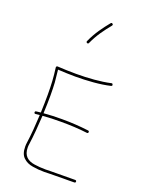

<svg xmlns="http://www.w3.org/2000/svg" viewBox="-182 -1114 920 1192"><g transform="rotate(20 278.0 -518.0)"><path d="M82 -338.4C82.5 -333.5 85.4 -331.1 89.8 -331.1H91.3C100.6 -332 109.4 -333 118.2 -334C114.7 -267.1 109.9 -200.2 102.1 -147C100.6 -138.2 100.1 -128.9 100.1 -119.6C100.1 -86.9 108.4 -62.5 125 -47.4C141.1 -31.7 162.1 -22 187.5 -18.1C212.4 -13.7 238.3 -11.7 265.1 -11.7C277.3 -11.7 316.9 -13.7 387.2 -13.7H425.8C438 -13.7 450.2 -13.7 462.4 -14.2C468.3 -14.2 471.2 -17.1 471.2 -22.5C471.2 -27.8 468.3 -30.8 462.4 -30.8C450.2 -30.3 425.3 -30.3 387.2 -30.3C313.5 -30.3 277.3 -28.8 266.1 -28.8C240.2 -28.8 216.3 -30.8 193.4 -34.2C147.9 -41 116.7 -64.5 116.7 -119.6C116.7 -127.9 117.2 -136.2 118.7 -144C126.5 -198.7 131.8 -267.1 135.7 -335.4C175.3 -338.9 213.9 -339.8 256.3 -339.8C315.4 -339.8 373.5 -337.4 430.7 -330.1H432.1C436.5 -330.1 439.5 -332.5 439.9 -337.4V-338.9C439.9 -343.3 437.5 -346.2 432.6 -346.7C374.5 -354 316.4 -357.4 256.3 -357.4C214.8 -357.4 174.8 -356 136.2 -352.5C138.2 -393.6 139.2 -432.1 139.2 -468.8C139.2 -502.4 138.2 -531.7 136.7 -556.2C134.8 -580.1 131.8 -607.4 128.4 -637.7C166 -635.7 205.1 -633.8 242.7 -633.8C281.2 -633.8 321.3 -635.3 361.8 -638.7C402.3 -642.1 439 -647.5 472.2 -655.3C476.6 -656.2 479 -658.7 479 -662.6C479 -663.6 479 -664.6 478.5 -665.5C477.5 -669.9 475.1 -672.4 471.2 -672.4C470.2 -672.4 469.2 -672.4 468.3 -671.9C436 -664.6 399.9 -659.7 360.4 -656.2C320.3 -652.8 281.2 -651.4 242.7 -651.4C201.7 -651.4 160.2 -652.8 119.1 -655.3H118.2C112.3 -655.3 110.4 -649.4 110.4 -647V-646C114.7 -613.3 117.7 -584.5 119.1 -559.6C120.6 -534.2 121.6 -503.9 121.6 -468.8C121.6 -431.2 120.6 -391.6 119.1 -351.1C109.4 -350.1 99.6 -349.1 89.4 -347.7C84.5 -347.2 82 -344.2 82 -339.8V-338.4ZM348.6 -1021.5C346.7 -1022.9 344.7 -1023.9 343.3 -1023.9C340.8 -1023.9 338.9 -1022.5 336.4 -1020C299.8 -974.6 265.6 -929.7 236.8 -865.7C236.3 -864.3 235.8 -862.8 235.8 -861.3C235.8 -858.4 237.8 -856 241.2 -854.5C242.7 -854 244.1 -853.5 245.6 -853.5C248.5 -853.5 251 -855.5 252.4 -858.9C280.3 -920.9 313.5 -963.9 350.1 -1009.3C351.6 -1011.2 352.5 -1013.2 352.5 -1014.6C352.5 -1017.1 351.1 -1019 348.6 -1021.5Z"/></g></svg>

Font: Mikhak Thin
Style: Regular
Weight: 100
Designer: Amin Abedi
Version: Version 3.2